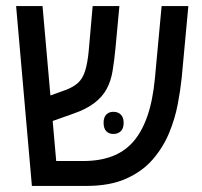

<svg xmlns="http://www.w3.org/2000/svg" viewBox="-20 -612 664 632"><path d="M85 0 33 -592H120L165 -82H254Q308 -82 349 -97.5Q390 -113 418.5 -145.5Q447 -178 465 -229.5Q483 -281 490 -355L512 -592H600L578 -355Q574 -316 565 -268.5Q556 -221 536.5 -174Q517 -127 483 -87.5Q449 -48 395.5 -24Q342 0 264 0ZM123 -203 116 -287 194 -315Q221 -325 236.5 -339Q252 -353 260 -378Q268 -403 272 -444L285 -592H373L360 -452Q356 -411 350.5 -378Q345 -345 331 -319Q317 -293 290 -272.5Q263 -252 219 -237ZM321 -208Q321 -226 330 -235Q339 -244 353 -244Q368 -244 377.5 -235Q387 -226 387 -208Q387 -189 377.5 -180Q368 -171 353 -171Q339 -171 330 -180Q321 -189 321 -208Z"/></svg>

Font: Noto Sans Hebrew SemiCondensed
Style: Regular
Weight: 400
Width: 4
Designer: Monotype Design Team
Foundry: Monotype Imaging Inc.
Version: Version 2.003